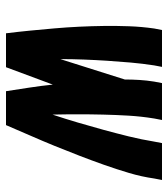

<svg xmlns="http://www.w3.org/2000/svg" viewBox="20 -580 560 640"><g transform="rotate(90 300.0 -260.0)"><path d="M91 0Q86 -40 82 -81Q78 -122 74.5 -162.5Q71 -203 69 -244.5Q67 -286 66.5 -327Q66 -368 67.5 -410Q69 -452 75 -494L80 -520H203L198 -494Q192 -455 188.5 -415.5Q185 -376 182.5 -337Q180 -298 178.5 -259Q177 -220 177 -181L245 -396Q245 -420 246.5 -444.5Q248 -469 252 -494L257 -520H380L375 -494Q368 -451 365.5 -408.5Q363 -366 362 -323.5Q361 -281 361 -239Q361 -197 362 -155Q376 -197 388.5 -239.5Q401 -282 412.5 -324Q424 -366 434.5 -408.5Q445 -451 452 -494L457 -520H580L575 -494Q569 -452 556.5 -410Q544 -368 529.5 -327Q515 -286 499 -244.5Q483 -203 466.5 -162.5Q450 -122 432 -81Q414 -40 397 0H284Q278 -39 272 -78Q266 -117 262 -156L204 0Z"/></g></svg>

Font: Iosevka Heavy Extended
Style: Italic
Weight: 900
Width: 7
Italic angle: -9°
Monospace: yes
Designer: Belleve Invis
Foundry: Belleve Invis
Version: Version 32.5.0; ttfautohint (v1.8.4)